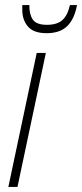

<svg xmlns="http://www.w3.org/2000/svg" viewBox="-20 -738 324 758"><path d="M13 0 125 -529H161L49 0ZM164 -607Q113 -607 90.5 -633Q68 -659 68 -699Q68 -710 68 -718H96Q95 -683 109 -661.5Q123 -640 165 -640Q205 -640 226 -658.5Q247 -677 256 -718H284Q274 -663 245.5 -635Q217 -607 164 -607Z"/></svg>

Font: Noto Sans Condensed ExtraLight
Style: Italic
Weight: 200
Width: 3
Italic angle: -12°
Designer: Monotype Design Team
Foundry: Monotype Imaging Inc.
Version: Version 2.013; ttfautohint (v1.8.4.7-5d5b)